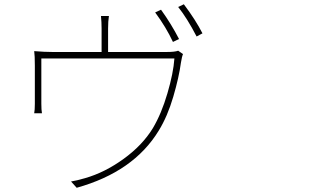

<svg xmlns="http://www.w3.org/2000/svg" viewBox="-20 -849 1540 896"><path d="M815.4 -667 787.1 -653.3Q755.9 -720.7 704.1 -791L731.4 -803.7Q779.3 -737.3 815.4 -667ZM484.4 -606.4H757.8Q795.9 -606.4 811.5 -612.3L834 -596.7Q829.1 -585.9 824.2 -555.7Q815.4 -489.3 788.6 -397.5Q761.7 -305.7 720.7 -239.3Q603.5 -46.9 337.9 27.3L311.5 -2Q336.9 -5.9 377 -17.6Q468.8 -43.9 556.6 -107.4Q644.5 -170.9 693.4 -251Q733.4 -318.4 761.2 -413.1Q789.1 -507.8 793.9 -576.2H172.9V-365.2Q172.9 -335.9 175.8 -320.3H139.6Q142.6 -335 142.6 -364.3V-542Q142.6 -590.8 139.6 -610.4Q188.5 -606.4 224.6 -606.4H454.1V-715.8Q454.1 -746.1 451.2 -774.4H488.3Q484.4 -750 484.4 -715.8ZM811.5 -816.4 837.9 -829.1Q893.6 -754.9 924.8 -693.4L897.5 -678.7Q853.5 -763.7 811.5 -816.4Z"/></svg>

Font: Bpmf Zihi Sans ExtraLight
Style: ExtraLight
Weight: 250
Foundry: But Ko
Version: Version 1.320